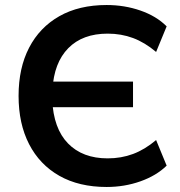

<svg xmlns="http://www.w3.org/2000/svg" viewBox="-20 -735 719 765"><path d="M405 10Q295 10 216.5 -34.5Q138 -79 96 -160.5Q54 -242 54 -353Q54 -464 96 -545Q138 -626 216.5 -670.5Q295 -715 405 -715Q476 -715 539.5 -693Q603 -671 644 -630L602 -528Q557 -566 510 -583.5Q463 -601 409 -601Q309 -601 252 -543Q195 -485 189 -378L152 -410H510V-308H150L188 -338Q193 -223 251 -163.5Q309 -104 409 -104Q463 -104 510 -121.5Q557 -139 602 -177L644 -75Q603 -35 539.5 -12.5Q476 10 405 10Z"/></svg>

Font: NunitoSans3
Style: Bold
Weight: 700
Designer: Vernon Adams
Foundry: Vernon Adams
Version: Version 3.101;gftools[0.9.27]